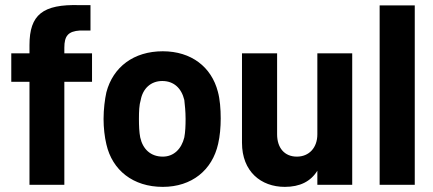

<svg xmlns="http://www.w3.org/2000/svg" viewBox="-20 -721 1691 749"><path d="M95 -545V-513H24V-402H95V0H231V-402H339V-513H231V-535C231 -581 246 -599 292 -602H333V-701H290C147 -705 95 -664 95 -545Z M615 8C728 8 808 -57 831 -160C838 -190 841 -225 841 -259C841 -295 838 -334 830 -363C805 -460 726 -521 615 -521C502 -521 421 -460 395 -361C389 -334 384 -295 384 -257C384 -223 388 -187 395 -158C418 -57 499 8 615 8ZM522 -257C522 -286 523 -312 529 -331C537 -375 568 -405 613 -405C658 -405 688 -377 699 -331C701 -312 704 -287 704 -257C704 -232 703 -206 699 -185C688 -140 658 -110 615 -110C568 -110 537 -139 527 -185C523 -205 522 -231 522 -257Z M1091 8C1150 8 1192 -13 1218 -55V0H1354V-513H1218V-197C1218 -145 1186 -110 1138 -110C1090 -110 1061 -144 1061 -197V-513H924V-164C924 -52 998 8 1091 8Z M1461 0H1598V-700H1461Z"/></svg>

Font: Vanilla Cream ExtraBold
Style: Regular
Weight: 800
Designer: Jeremy Tribby, Jinavaṁso
Foundry: Tribby Type
Version: Version 1.422;Glyphs 3.1.2 (3151)